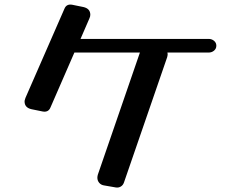

<svg xmlns="http://www.w3.org/2000/svg" viewBox="-20 -788 1011 844"><path d="M202 -316Q193 -293 167 -298L118 -308Q88 -315 88 -342Q88 -346 89.5 -350Q91 -354 92 -358L263 -749Q272 -772 298 -767L347 -757Q377 -750 377 -723Q377 -719 376 -715.5Q375 -712 373 -707L334 -617H897Q911 -617 921 -608.5Q931 -600 931 -587Q931 -574 921 -565.5Q911 -557 897 -557H716Q717 -554 717 -550Q717 -545 715 -537L525 14Q521 26 511 32Q501 38 489 36L437 27Q424 25 416 15.5Q408 6 408 -7Q408 -12 410 -20L595 -557H307Z"/></svg>

Font: Yusei Magic
Style: Regular
Weight: 400
Designer: Tanukizamurai
Foundry: Yusei Magic Project
Version: Version 1.200